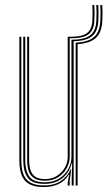

<svg xmlns="http://www.w3.org/2000/svg" viewBox="-20 -748 433 774"><path d="M156.8 6Q133.8 6 117 1.4Q100.2 -3.2 88.9 -12.1Q77.5 -21 70.8 -34.1Q64 -47.2 61 -64.4Q58 -81.5 58 -102.5V-600H66V-102.5Q66 -78 70.4 -59Q74.8 -40 85.1 -27Q95.5 -14 113.2 -7.2Q131 -0.5 157.8 -0.5Q199 -0.5 225.9 -18.9Q252.8 -37.2 265.2 -66.2H267.2L261 -19.5V0H253V-12.8L259 -43.5H257Q240.8 -17 214.8 -5.5Q188.8 6 156.8 6ZM269 0V-28.5L271 -89.8H269Q260.2 -53.5 232 -30.1Q203.8 -6.8 159.2 -6.8Q109.5 -6.8 91.6 -31.8Q73.8 -56.8 73.8 -102.5V-600H81.8V-102.5Q81.8 -61.8 97.5 -37.5Q113.2 -13.2 160 -13.2Q194.8 -13.2 218.8 -28.4Q242.8 -43.5 255.4 -67Q268 -90.5 268 -115.5V-587.8Q319.5 -587.8 342.9 -605.2Q366.2 -622.8 368.2 -663Q369.2 -679 369.2 -695.6Q369.2 -712.2 368.2 -727.5H376.2Q377.2 -712.2 377.2 -695.4Q377.2 -678.5 376.2 -662.2Q374 -620.8 351 -602Q328 -583.2 277 -581.8V0ZM161.2 -19.5Q140.5 -19.5 126.6 -25.1Q112.8 -30.8 104.6 -41.4Q96.5 -52 93 -67.5Q89.5 -83 89.5 -102.5V-600H97.5V-102.5Q97.5 -78.5 103.2 -61.4Q109 -44.2 122.9 -35.1Q136.8 -26 161.5 -26Q188.8 -26 209.2 -38.9Q229.8 -51.8 241.4 -72.2Q253 -92.8 253 -115.5V-600H268.2Q311.5 -600 331 -614.9Q350.5 -629.8 352.2 -664Q353.2 -679.5 353.2 -695.9Q353.2 -712.2 352.2 -727.5H360.2Q361.2 -712.2 361.2 -695.8Q361.2 -679.2 360.2 -663.5Q358.5 -626.2 337.1 -610Q315.8 -593.8 268.2 -593.8H261V-115.5Q261 -93 249.4 -70.9Q237.8 -48.8 215.5 -34.1Q193.2 -19.5 161.2 -19.5ZM285 0V-576Q335.8 -578.5 358.9 -598.8Q382 -619 384.2 -661.8Q385 -672.8 385.1 -684Q385.2 -695.2 385.1 -706.4Q385 -717.5 384.2 -727.5H392.2Q393 -717.5 393.1 -706.4Q393.2 -695.2 393.1 -683.9Q393 -672.5 392.2 -661.2Q389.8 -617 366.6 -595.4Q343.5 -573.8 293 -570V0Z"/></svg>

Font: Big Shoulders Inline Text SC Thin
Style: Regular
Weight: 100
Designer: Patric King
Foundry: XO Type Co
Version: Version 2.002